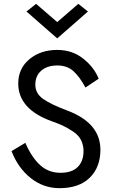

<svg xmlns="http://www.w3.org/2000/svg" viewBox="-20 -970 588 1000"><path d="M278 -855 388 -950 438 -910 278 -770 118 -910 168 -950ZM112 -226Q145 -150 189 -110Q233 -70 295 -70Q354 -70 384.5 -100Q415 -130 415 -183Q415 -215 402 -240.5Q389 -266 362 -284Q335 -302 311.5 -313.5Q288 -325 251 -338Q75 -401 75 -535Q75 -613 133 -661.5Q191 -710 278 -710Q356 -710 413 -665Q470 -620 494 -560L425 -514Q397 -567 364 -598Q331 -629 279 -629Q226 -629 195 -602Q164 -575 164 -529Q164 -483 205 -454.5Q246 -426 326 -396Q503 -331 503 -190Q503 -99 447.5 -44.5Q392 10 290 10Q206 10 140 -42.5Q74 -95 40 -183Z"/></svg>

Font: renner_400book
Style: Book
Weight: 400
Version: Version 003.000 ; ttfautohint (v0.97) -l 8 -r 50 -G 200 -x 1